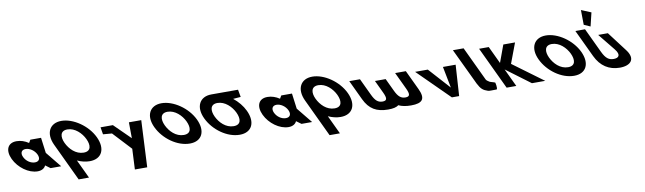

<svg xmlns="http://www.w3.org/2000/svg" viewBox="-160 -1950 10498 3125"><g transform="rotate(-10 5089.5 -387.5)"><path d="M-71 -256C-0.1 -106 162.1 15 312.1 15C382.1 15 427.4 -16 445.6 -58H447.6L527 0H702L493 -258L459.5 -513H282.5L253.6 -464C192.3 -505 124.4 -528 55.4 -528C-94.6 -528 -141.9 -406 -71 -256ZM117 -256C83.4 -327 112.8 -377 179.8 -377C245.8 -377 322.4 -327 356 -256C389.1 -186 362.7 -136 293.7 -136C221.7 -136 150.1 -186 117 -256Z M822.3 -363.9C772.9 -468.5 781.3 -573 904.5 -573C1028.6 -573 1134.2 -468.5 1183.6 -363.9C1233 -259.4 1229.7 -154.8 1102.2 -154.8C971.3 -154.8 871.8 -259.4 822.3 -363.9ZM649.8 -363.9C651.7 -359.8 653.7 -355.7 655.7 -351.7L944.9 260H1115.9L970.3 -48.1C1036.8 -17.5 1106.9 -0.1 1175.4 -0.1C1376.8 -0.1 1453 -159.1 1356.1 -363.9C1259.3 -568.8 1026.5 -726.9 831.8 -726.9C638.9 -726.9 552.9 -568.8 649.8 -363.9Z M1911.6 -513 1913.9 -250 1646.6 -513H1442.6L1462.6 -394L1608.9 -382L1890.3 -80L1874 260H2078L2115.6 -513Z M2304.8 -363.9C2401.6 -159.1 2623 -0.1 2830.4 -0.1C3031.8 -0.1 3108 -159.1 3011.1 -363.9C2914.3 -568.8 2681.5 -726.9 2486.8 -726.9C2293.9 -726.9 2207.9 -568.8 2304.8 -363.9ZM2477.3 -363.9C2427.9 -468.5 2436.3 -573 2559.5 -573C2683.6 -573 2789.2 -468.5 2838.6 -363.9C2888 -259.4 2884.7 -154.8 2757.2 -154.8C2626.3 -154.8 2526.8 -259.4 2477.3 -363.9Z M3301.9 -363.9C3252.6 -468.4 3260.9 -572.8 3383.7 -573L3383.7 -573L3384 -573H3384.1C3508.2 -573 3613.7 -468.5 3663.2 -363.9C3712.6 -259.4 3709.3 -154.8 3581.8 -154.8C3450.9 -154.8 3351.3 -259.4 3301.9 -363.9ZM3310.9 -727 3311 -726.9C3118.3 -726.6 3032.6 -568.6 3129.4 -363.9C3226.2 -159.1 3447.6 -0.1 3655 -0.1C3856.4 -0.1 3932.6 -159.1 3835.7 -363.9C3794 -452.3 3726.9 -531.9 3648.5 -594L3775.1 -604L3752.9 -727Z M4076 -256C4146.9 -106 4309.1 15 4459.1 15C4529.1 15 4574.4 -16 4592.6 -58H4594.6L4674 0H4849L4640 -258L4606.5 -513H4429.5L4400.6 -464C4339.3 -505 4271.4 -528 4202.4 -528C4052.4 -528 4005.1 -406 4076 -256ZM4264 -256C4230.4 -327 4259.8 -377 4326.8 -377C4392.8 -377 4469.4 -327 4503 -256C4536.1 -186 4509.7 -136 4440.7 -136C4368.7 -136 4297.1 -186 4264 -256Z M4969.3 -363.9C4919.9 -468.5 4928.3 -573 5051.5 -573C5175.6 -573 5281.2 -468.5 5330.6 -363.9C5380 -259.4 5376.7 -154.8 5249.2 -154.8C5118.3 -154.8 5018.8 -259.4 4969.3 -363.9ZM4796.8 -363.9C4798.7 -359.8 4800.7 -355.7 4802.7 -351.7L5091.9 260H5262.9L5117.3 -48.1C5183.8 -17.5 5253.9 -0.1 5322.4 -0.1C5523.8 -0.1 5600 -159.1 5503.1 -363.9C5406.3 -568.8 5173.5 -726.9 4978.8 -726.9C4785.9 -726.9 4699.9 -568.8 4796.8 -363.9Z M5737 -550H5560L5713.2 -226C5794.5 -54 5913.1 15 6105.1 15C6187.6 15 6244.4 2.3 6276.1 -25.9C6333.9 1.6 6402.1 14 6483.6 14C6675.6 14 6729 -55 6647.7 -227L6495 -550H6318L6450.4 -270C6498.1 -169 6489.5 -130 6415.5 -130C6341.5 -130 6296.1 -169 6248.4 -270L6149.1 -480H5972.1L6071.8 -269C6119.6 -168 6111 -129 6037 -129C5963 -129 5917.6 -168 5869.8 -269Z M6851.5 -513H6641.5L7159 0H7279L7311.5 -513H7101.5L7170.4 -160Z M7308.5 -753H7485.5L7751.2 -191C7759.9 -173 7781.1 -161.8 7805.8 -145C7819.4 -135.7 7883.7 -124 7897.1 -113C7897.1 -113 7919.3 -21.3 7900.6 0C7816.5 0 7779.6 4.3 7757.1 -3C7677.3 -28.9 7643.3 -57.6 7597 -148L7596.5 -148L7587.8 -166.5C7582.8 -176.7 7577.8 -187.5 7572.4 -199L7572 -200Z M8702.3 -0.9 8201.5 -369.8 8326.6 -702.1H8132.8L8027.6 -415.7L7892.2 -702.1H7732.4L8063.9 -0.9H8223.7L8083.1 -298.4L8482.1 -0.9Z M8655.8 -363.9C8752.6 -159.1 8974 -0.1 9181.4 -0.1C9382.8 -0.1 9459 -159.1 9362.1 -363.9C9265.3 -568.8 9032.5 -726.9 8837.8 -726.9C8644.9 -726.9 8558.9 -568.8 8655.8 -363.9ZM8828.3 -363.9C8778.9 -468.5 8787.3 -573 8910.5 -573C9034.6 -573 9140.2 -468.5 9189.6 -363.9C9239 -259.4 9235.7 -154.8 9108.2 -154.8C8977.3 -154.8 8877.8 -259.4 8828.3 -363.9Z M9477.3 -791 9582.3 -744 9636.3 -967.9 9474.2 -1035.1ZM9840.3 -587.5H9680.5L9905 -309.5C9993.1 -200.5 9940.8 -158.2 9862.6 -158.2C9784.4 -158.2 9732.7 -192.2 9677.2 -309.5L9485.5 -715H9325.7L9539.5 -262.8C9621.5 -89.4 9758.5 -1 9937 -1C10115.5 -1 10211.6 -98.6 10086.9 -262.8Z"/></g></svg>

Font: Hussar
Style: BdOpOblFive
Weight: 700
Foundry: Cannot Into Space Fonts
Version: Version 2.00